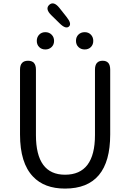

<svg xmlns="http://www.w3.org/2000/svg" viewBox="-20 -1089 761 1122"><path d="M360 13Q239 13 173 -57Q97 -136 97 -303V-682Q97 -734 144 -734Q190 -734 190 -682V-300Q190 -68 360 -68Q535 -68 535 -300V-682Q535 -734 580 -734Q624 -734 624 -682V-303Q624 13 360 13ZM245 -800Q223 -800 209 -814Q195 -828 195 -850Q195 -872 209 -886.5Q223 -901 245 -901Q267 -901 281.5 -886.5Q296 -872 296 -850Q296 -828 281.5 -814Q267 -800 245 -800ZM475 -800Q453 -800 438.5 -814Q424 -828 424 -850.5Q424 -873 438.5 -887Q453 -901 475 -901Q497 -901 511 -886.5Q525 -872 525 -850Q525 -828 511 -814Q497 -800 475 -800ZM383 -934Q364 -917 328 -953L280 -1000Q242 -1037 268 -1061Q294 -1084 327 -1043L369 -990Q401 -950 383 -934Z"/></svg>

Font: Resource Han Rounded KR
Style: Regular
Weight: 400
Designer: Cyano Hao (round all glyphs); Ryoko NISHIZUKA 西塚涼子 (kana, bopomofo & ideographs); Paul D. Hunt (Latin, Greek & Cyrillic)
Foundry: Cyano Hao
Version: 0.990